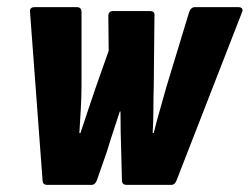

<svg xmlns="http://www.w3.org/2000/svg" viewBox="-20 -517 698 537"><path d="M112 0Q99 0 99 -13L64 -483Q62 -497 77 -497H195Q208 -497 208 -483V-278Q208 -248 206 -212.5Q204 -177 202 -145H205Q216 -178 226.5 -209.5Q237 -241 248 -273L284 -375L283 -472Q283 -486 296 -486H400Q414 -486 412 -472L410 -274Q409 -242 409 -210.5Q409 -179 407 -145H410Q418 -178 427.5 -210.5Q437 -243 446 -276L509 -483Q514 -497 525 -497H647Q654 -497 657 -493Q660 -489 657 -483L474 -13Q469 0 460 0H334Q321 0 321 -13L319 -94Q318 -121 317.5 -148Q317 -175 317 -205H315Q306 -177 296.5 -148.5Q287 -120 279 -93L251 -13Q246 0 237 0Z"/></svg>

Font: Sofia Sans Condensed Black
Style: Italic
Weight: 900
Italic angle: -9°
Version: Version 4.100